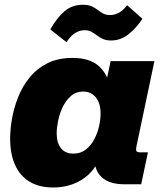

<svg xmlns="http://www.w3.org/2000/svg" viewBox="-20 -789 700 822"><path d="M208 13.7Q147.9 13.7 106.9 -11Q65.9 -35.6 44.7 -82.5Q23.4 -129.4 23.4 -195.8Q23.4 -233.9 31.2 -279.8Q39.1 -325.7 57.1 -371.8Q75.2 -418 106 -456.3Q136.7 -494.6 182.1 -517.8Q227.5 -541 290 -541Q360.4 -541 398.4 -510Q436.5 -479 449.7 -424.3L432.1 -425.8L453.6 -527.3H641.1L564.5 -164.1Q561 -147.9 564 -142.3Q566.9 -136.7 581.5 -136.7H613.3L584.5 0H513.2Q438.5 0 406.5 -39.8Q374.5 -79.6 389.6 -154.3L392.6 -168.9L413.1 -125.5Q386.2 -55.2 332 -20.8Q277.8 13.7 208 13.7ZM293.9 -131.3Q325.2 -131.3 347.4 -148.7Q369.6 -166 383.5 -192.6Q397.5 -219.2 404.1 -248.5Q410.6 -277.8 410.6 -301.8Q410.6 -347.7 390.1 -372.3Q369.6 -397 336.4 -397Q305.7 -397 283.9 -378.2Q262.2 -359.4 248.5 -330.8Q234.9 -302.2 228.8 -272Q222.7 -241.7 222.7 -218.8Q222.7 -177.7 241 -154.5Q259.3 -131.3 293.9 -131.3ZM455.6 -615.7Q434.6 -615.7 420.4 -622.3Q406.2 -628.9 394.8 -637.7Q383.3 -646.5 371.1 -653.1Q358.9 -659.7 341.3 -659.7Q322.3 -659.7 303 -648.4Q283.7 -637.2 264.6 -608.4L195.3 -663.1Q223.6 -712.9 256.1 -740.7Q288.6 -768.6 334 -768.6Q357.4 -768.6 372.3 -762Q387.2 -755.4 398.2 -746.6Q409.2 -737.8 421.4 -731.2Q433.6 -724.6 451.7 -724.6Q468.8 -724.6 487.1 -733.4Q505.4 -742.2 524.4 -766.6L589.8 -708.5Q564 -669.4 530.5 -642.6Q497.1 -615.7 455.6 -615.7Z"/></svg>

Font: Schibsted Grotesk Black
Style: Italic
Weight: 900
Italic angle: -12°
Designer: Bakken & Baeck AS, Henrik Kongsvoll
Foundry: Schibsted ASA
Version: Version 1.100;gftools[0.9.25]